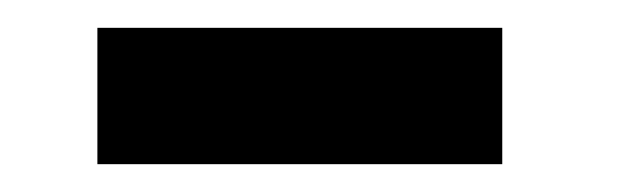

<svg xmlns="http://www.w3.org/2000/svg" viewBox="-20 -727 452 138"><path d="M50 -609V-707H341V-609Z"/></svg>

Font: Piazzolla SC
Style: Bold
Weight: 700
Designer: Juan Pablo del Peral
Foundry: Huerta Tipografica
Version: Version 1.330